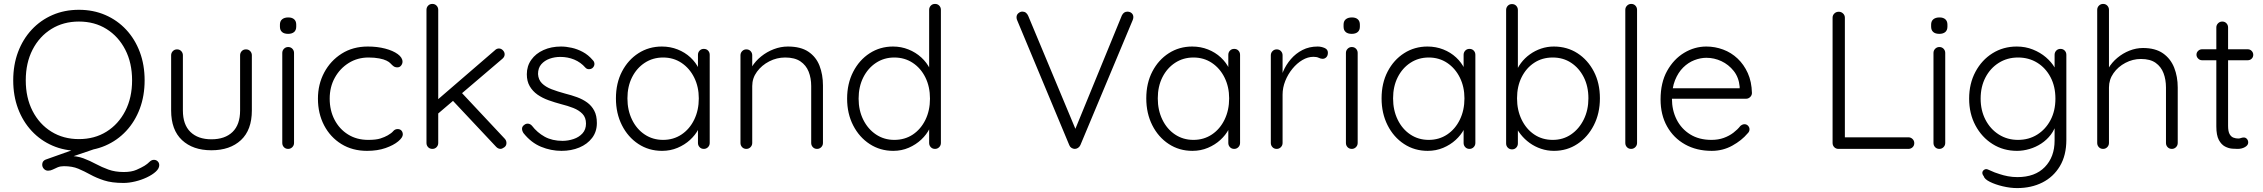

<svg xmlns="http://www.w3.org/2000/svg" viewBox="-20 -760 11553 980"><path d="M765.8 55.8Q777 55.8 784.9 63.5Q792.8 71.2 792.8 83Q792.8 100 775.2 116Q757.8 132 729.5 145.4Q701.2 158.8 669.8 166.2Q638.2 173.8 610.2 173.8Q550.5 173.8 510.9 160.8Q471.2 147.8 440.9 131Q410.5 114.2 379.8 101.2Q349 88.2 306.2 88.2Q288 88.2 274.2 94Q260.5 99.8 249.2 105.5Q238 111.2 225.2 111.2Q213 111.2 204.2 102Q195.5 92.8 195.5 80.5Q195.5 61.8 212.5 54.8L385 -6.5L476.5 -4L317.8 50L331.2 35.8Q373 35.8 405.9 48.1Q438.8 60.5 469.1 76.9Q499.5 93.2 533.6 105.6Q567.8 118 612 118Q651 118 676.6 106.8Q702.2 95.5 717.8 86Q732.5 76.8 743 66.2Q753.5 55.8 765.8 55.8ZM718.2 -350Q718.2 -271.2 693.6 -205.5Q669 -139.8 623.9 -91.4Q578.8 -43 517.4 -16.5Q456 10 382.8 10Q309.5 10 248.2 -16.5Q187 -43 141.9 -91.4Q96.8 -139.8 72.1 -205.5Q47.5 -271.2 47.5 -350Q47.5 -428.8 72.1 -494.5Q96.8 -560.2 141.9 -608.6Q187 -657 248.2 -683.5Q309.5 -710 382.8 -710Q456 -710 517.4 -683.5Q578.8 -657 623.9 -608.6Q669 -560.2 693.6 -494.5Q718.2 -428.8 718.2 -350ZM654.2 -350Q654.2 -438.8 619.4 -506.4Q584.5 -574 523.6 -612Q462.8 -650 382.8 -650Q303.5 -650 242.2 -612Q181 -574 146.2 -506.5Q111.5 -439 111.5 -350Q111.5 -261.2 146.2 -193.6Q181 -126 242.2 -88Q303.5 -50 382.8 -50Q462.8 -50 523.6 -88Q584.5 -126 619.4 -193.6Q654.2 -261.2 654.2 -350Z M1235.5 -508Q1248.8 -508 1257.1 -499.1Q1265.5 -490.2 1265.5 -477.8V-196Q1265.5 -96.8 1209.9 -44.9Q1154.2 7 1059 7Q964.5 7 909 -44.9Q853.5 -96.8 853.5 -196V-477.8Q853.5 -490.2 862.2 -499.1Q871 -508 883.5 -508Q896.8 -508 905.1 -499.1Q913.5 -490.2 913.5 -477.8V-196Q913.5 -123.8 952.1 -86.4Q990.8 -49 1059 -49Q1128.2 -49 1166.9 -86.4Q1205.5 -123.8 1205.5 -196V-477.8Q1205.5 -490.2 1213.9 -499.1Q1222.2 -508 1235.5 -508Z M1480.8 -489.8V-30.2Q1480.8 -17.8 1472 -8.9Q1463.2 0 1450.8 0Q1437.5 0 1429.1 -8.9Q1420.8 -17.8 1420.8 -30.2V-489.8Q1420.8 -502.2 1429.5 -511.1Q1438.2 -520 1450.8 -520Q1464 -520 1472.4 -511.1Q1480.8 -502.2 1480.8 -489.8ZM1450.5 -587.2Q1430 -587.2 1419.4 -596.8Q1408.8 -606.2 1408.8 -623.8V-634.5Q1408.8 -652.2 1420.1 -661.6Q1431.5 -671 1451.5 -671Q1470.8 -671 1481.4 -661.5Q1492 -652 1492 -634.5V-623.8Q1492 -606 1481.1 -596.6Q1470.2 -587.2 1450.5 -587.2Z M1857.5 -522.5Q1905.5 -522.5 1945.8 -512Q1986 -501.5 2010.2 -483.8Q2034.5 -466 2034.5 -445Q2034.5 -434.8 2027.4 -425.5Q2020.2 -416.2 2008.5 -416.2Q1996.2 -416.2 1988.8 -421.9Q1981.2 -427.5 1974 -435.6Q1966.8 -443.8 1952.8 -450.5Q1939.8 -457.2 1915.5 -461.9Q1891.2 -466.5 1861 -466.5Q1804.8 -466.5 1759.9 -438.5Q1715 -410.5 1688.9 -363.2Q1662.8 -316 1662.8 -256.5Q1662.8 -196.5 1687.5 -148.9Q1712.2 -101.2 1756.5 -73.6Q1800.8 -46 1859.2 -46Q1899.2 -46 1921.4 -53.1Q1943.5 -60.2 1959.2 -69.2Q1978.5 -80.2 1987.2 -90.8Q1996 -101.2 2009.8 -101.2Q2022.2 -101.2 2029.1 -93.4Q2036 -85.5 2036 -73.5Q2036 -58.2 2012.5 -38.5Q1989 -18.8 1948 -4.4Q1907 10 1853.2 10Q1778.8 10 1722.2 -25Q1665.8 -60 1634.2 -120.4Q1602.8 -180.8 1602.8 -256.5Q1602.8 -329.5 1634.8 -389.8Q1666.8 -450 1724 -486.2Q1781.2 -522.5 1857.5 -522.5Z M2186.8 0Q2173.5 0 2165.1 -8.9Q2156.8 -17.8 2156.8 -30.2V-709.8Q2156.8 -722.2 2165.1 -731.1Q2173.5 -740 2186.8 -740Q2200 -740 2208.4 -731.1Q2216.8 -722.2 2216.8 -709.8V-30.2Q2216.8 -17.8 2208.4 -8.9Q2200 0 2186.8 0ZM2526.5 -512.5Q2538.2 -512.5 2547 -503.2Q2555.8 -494 2555.8 -482.8Q2555.8 -470 2544.5 -460.2L2209 -174.2L2206.2 -244.8L2505.8 -503.2Q2515 -512.5 2526.5 -512.5ZM2534.8 -0.2Q2522.2 -0.2 2512.5 -10.5L2284.8 -253L2330 -293.5L2555.8 -52.5Q2565 -43 2565 -30Q2565 -16 2553.9 -8.1Q2542.8 -0.2 2534.8 -0.2Z M2651.8 -80.8Q2644 -93.2 2644.6 -104.4Q2645.2 -115.5 2656.8 -123.2Q2664.5 -129.5 2675.4 -128.8Q2686.2 -128 2695 -118.5Q2721.8 -83.5 2760.1 -62.2Q2798.5 -41 2851.8 -41Q2880.2 -41.2 2907.6 -50.4Q2935 -59.5 2953 -79.1Q2971 -98.8 2971 -129.2Q2971 -160.2 2953 -178.9Q2935 -197.5 2906.4 -208.8Q2877.8 -220 2845.5 -228Q2811.5 -237 2779.8 -248.4Q2748 -259.8 2723.2 -277.2Q2698.5 -294.8 2683.8 -320Q2669 -345.2 2669 -381Q2669 -422.8 2691.8 -454.8Q2714.5 -486.8 2754.1 -504.6Q2793.8 -522.5 2843.5 -522.5Q2869.2 -522.5 2898 -516.1Q2926.8 -509.8 2954.8 -494.8Q2982.8 -479.8 3005.2 -453.5Q3014 -445.2 3014.1 -433.6Q3014.2 -422 3003.8 -412.5Q2995.5 -406.5 2985.2 -406.9Q2975 -407.2 2968 -414.8Q2944.2 -442 2911.2 -455.8Q2878.2 -469.5 2839.8 -469.5Q2811.2 -469.5 2785.5 -460.4Q2759.8 -451.2 2743 -432.2Q2726.2 -413.2 2726.2 -382.2Q2727.8 -353.2 2746.1 -334.9Q2764.5 -316.5 2795.2 -304.6Q2826 -292.8 2864 -282.5Q2896.2 -274.5 2925.4 -263.9Q2954.5 -253.2 2977.1 -236.8Q2999.8 -220.2 3013.1 -195.1Q3026.5 -170 3026.5 -132Q3026.5 -87.8 3002.1 -55.9Q2977.8 -24 2936.9 -7Q2896 10 2846 10Q2792.2 10 2741.5 -10.9Q2690.8 -31.8 2651.8 -80.8Z M3572.5 -510.5Q3585.8 -510.5 3594.1 -501.8Q3602.5 -493 3602.5 -480.2V-30.2Q3602.5 -17.8 3593.8 -8.9Q3585 0 3572.5 0Q3559.2 0 3550.9 -8.9Q3542.5 -17.8 3542.5 -30.2V-149L3560 -156.5Q3560 -129.2 3544.5 -99.9Q3529 -70.5 3502 -45.8Q3475 -21 3438.4 -5.5Q3401.8 10 3359.2 10Q3291.8 10 3238.4 -25.1Q3185 -60.2 3154.4 -120.9Q3123.8 -181.5 3123.8 -258Q3123.8 -335.5 3154.8 -395Q3185.8 -454.5 3238.9 -488.5Q3292 -522.5 3358.2 -522.5Q3401.2 -522.5 3438.8 -507.6Q3476.2 -492.8 3504.2 -466.8Q3532.2 -440.8 3547.9 -407.5Q3563.5 -374.2 3563.5 -337.8L3542.5 -353.2V-480.2Q3542.5 -492.8 3550.9 -501.6Q3559.2 -510.5 3572.5 -510.5ZM3364.5 -46Q3417.5 -46 3458.8 -73.6Q3500 -101.2 3523.4 -149.4Q3546.8 -197.5 3546.8 -258Q3546.8 -316.5 3523.4 -363.9Q3500 -411.2 3458.8 -438.9Q3417.5 -466.5 3364.5 -466.5Q3312.5 -466.5 3271.2 -439.6Q3230 -412.8 3206.2 -365.8Q3182.5 -318.8 3182.5 -258Q3182.5 -197.5 3205.9 -149.4Q3229.2 -101.2 3270.5 -73.6Q3311.8 -46 3364.5 -46Z M4001.2 -522.5Q4067 -522.5 4106.2 -496Q4145.5 -469.5 4163 -424.4Q4180.5 -379.2 4180.5 -323.8V-30.2Q4180.5 -17.8 4171.8 -8.9Q4163 0 4150.5 0Q4137.2 0 4128.9 -8.9Q4120.5 -17.8 4120.5 -30.2V-320.8Q4120.5 -361.2 4107.5 -394.1Q4094.5 -427 4065.4 -446.8Q4036.2 -466.5 3987.8 -466.5Q3944.8 -466.5 3906.4 -446.8Q3868 -427 3843.8 -394.1Q3819.5 -361.2 3819.5 -320.8V-30.2Q3819.5 -17.8 3810.8 -8.9Q3802 0 3789.5 0Q3776.2 0 3767.9 -8.9Q3759.5 -17.8 3759.5 -30.2V-477.8Q3759.5 -490.2 3768.2 -499.1Q3777 -508 3789.5 -508Q3802.8 -508 3811.1 -499.1Q3819.5 -490.2 3819.5 -477.8V-393.5L3797 -358.2Q3799.2 -389.5 3817.8 -419.1Q3836.2 -448.8 3865.2 -472.1Q3894.2 -495.5 3929.6 -509Q3965 -522.5 4001.2 -522.5Z M4752.5 -740Q4765.8 -740 4774.1 -731.2Q4782.5 -722.5 4782.5 -709.8V-30.2Q4782.5 -17.8 4773.8 -8.9Q4765 0 4752.5 0Q4739.2 0 4730.9 -8.9Q4722.5 -17.8 4722.5 -30.2V-149L4740 -163.2Q4740 -134.5 4724.9 -104Q4709.8 -73.5 4682.4 -47.6Q4655 -21.8 4618.4 -5.9Q4581.8 10 4539.2 10Q4472.5 10 4419.1 -24.8Q4365.8 -59.5 4334.8 -119.8Q4303.8 -180 4303.8 -256.5Q4303.8 -333.2 4334.8 -393.5Q4365.8 -453.8 4418.9 -488.1Q4472 -522.5 4538.2 -522.5Q4579.8 -522.5 4616.9 -507.6Q4654 -492.8 4682.4 -466.8Q4710.8 -440.8 4727.1 -407.5Q4743.5 -374.2 4743.5 -337.8L4722.5 -353.2V-709.8Q4722.5 -722.2 4730.9 -731.1Q4739.2 -740 4752.5 -740ZM4544.5 -46Q4598.2 -46 4639.1 -73.2Q4680 -100.5 4703.4 -148.2Q4726.8 -196 4726.8 -256.5Q4726.8 -317.2 4703.4 -364.6Q4680 -412 4638.8 -439.2Q4597.5 -466.5 4544.5 -466.5Q4492.5 -466.5 4451.2 -439.2Q4410 -412 4386.2 -364.6Q4362.5 -317.2 4362.5 -256.5Q4362.5 -196.8 4386.2 -149Q4410 -101.2 4451.2 -73.6Q4492.5 -46 4544.5 -46Z M5734.2 -700.5Q5748 -700.5 5756.4 -692.6Q5764.8 -684.8 5764.8 -672.5Q5764.8 -666.2 5761.8 -658.2L5494.5 -19.5Q5490 -10 5482.1 -5Q5474.2 0 5465.5 0Q5457 -0.2 5449.1 -5.2Q5441.2 -10.2 5437.8 -19.2L5172 -656.2Q5170.5 -659.2 5169.5 -663.1Q5168.5 -667 5168.5 -671.5Q5168.5 -684.8 5178.2 -692.8Q5188 -700.8 5198 -700.8Q5218.8 -700.8 5228.2 -679L5478 -80.8L5460.2 -81.2L5706.2 -681.2Q5715.8 -700.5 5734.2 -700.5Z M6279.5 -510.5Q6292.8 -510.5 6301.1 -501.8Q6309.5 -493 6309.5 -480.2V-30.2Q6309.5 -17.8 6300.8 -8.9Q6292 0 6279.5 0Q6266.2 0 6257.9 -8.9Q6249.5 -17.8 6249.5 -30.2V-149L6267 -156.5Q6267 -129.2 6251.5 -99.9Q6236 -70.5 6209 -45.8Q6182 -21 6145.4 -5.5Q6108.8 10 6066.2 10Q5998.8 10 5945.4 -25.1Q5892 -60.2 5861.4 -120.9Q5830.8 -181.5 5830.8 -258Q5830.8 -335.5 5861.8 -395Q5892.8 -454.5 5945.9 -488.5Q5999 -522.5 6065.2 -522.5Q6108.2 -522.5 6145.8 -507.6Q6183.2 -492.8 6211.2 -466.8Q6239.2 -440.8 6254.9 -407.5Q6270.5 -374.2 6270.5 -337.8L6249.5 -353.2V-480.2Q6249.5 -492.8 6257.9 -501.6Q6266.2 -510.5 6279.5 -510.5ZM6071.5 -46Q6124.5 -46 6165.8 -73.6Q6207 -101.2 6230.4 -149.4Q6253.8 -197.5 6253.8 -258Q6253.8 -316.5 6230.4 -363.9Q6207 -411.2 6165.8 -438.9Q6124.5 -466.5 6071.5 -466.5Q6019.5 -466.5 5978.2 -439.6Q5937 -412.8 5913.2 -365.8Q5889.5 -318.8 5889.5 -258Q5889.5 -197.5 5912.9 -149.4Q5936.2 -101.2 5977.5 -73.6Q6018.8 -46 6071.5 -46Z M6496.5 0Q6483.2 0 6474.9 -8.9Q6466.5 -17.8 6466.5 -30.2V-477.8Q6466.5 -490.2 6475.2 -499.1Q6484 -508 6496.5 -508Q6509.8 -508 6518.1 -499.1Q6526.5 -490.2 6526.5 -477.8V-327.5L6512 -324.8Q6514.8 -360 6529.2 -394.6Q6543.8 -429.2 6568.8 -458.2Q6593.8 -487.2 6628.1 -504.9Q6662.5 -522.5 6705.5 -522.5Q6723.5 -522.5 6740.6 -515.2Q6757.8 -508 6757.8 -491Q6757.8 -476 6749.8 -467.9Q6741.8 -459.8 6730.8 -459.8Q6721.5 -459.8 6711.2 -464.9Q6701 -470 6684 -470Q6655.5 -470 6627.6 -453.6Q6599.8 -437.2 6576.8 -409.1Q6553.8 -381 6540.1 -346.6Q6526.5 -312.2 6526.5 -277V-30.2Q6526.5 -17.8 6517.8 -8.9Q6509 0 6496.5 0Z M6909.8 -489.8V-30.2Q6909.8 -17.8 6901 -8.9Q6892.2 0 6879.8 0Q6866.5 0 6858.1 -8.9Q6849.8 -17.8 6849.8 -30.2V-489.8Q6849.8 -502.2 6858.5 -511.1Q6867.2 -520 6879.8 -520Q6893 -520 6901.4 -511.1Q6909.8 -502.2 6909.8 -489.8ZM6879.5 -587.2Q6859 -587.2 6848.4 -596.8Q6837.8 -606.2 6837.8 -623.8V-634.5Q6837.8 -652.2 6849.1 -661.6Q6860.5 -671 6880.5 -671Q6899.8 -671 6910.4 -661.5Q6921 -652 6921 -634.5V-623.8Q6921 -606 6910.1 -596.6Q6899.2 -587.2 6879.5 -587.2Z M7480.5 -510.5Q7493.8 -510.5 7502.1 -501.8Q7510.5 -493 7510.5 -480.2V-30.2Q7510.5 -17.8 7501.8 -8.9Q7493 0 7480.5 0Q7467.2 0 7458.9 -8.9Q7450.5 -17.8 7450.5 -30.2V-149L7468 -156.5Q7468 -129.2 7452.5 -99.9Q7437 -70.5 7410 -45.8Q7383 -21 7346.4 -5.5Q7309.8 10 7267.2 10Q7199.8 10 7146.4 -25.1Q7093 -60.2 7062.4 -120.9Q7031.8 -181.5 7031.8 -258Q7031.8 -335.5 7062.8 -395Q7093.8 -454.5 7146.9 -488.5Q7200 -522.5 7266.2 -522.5Q7309.2 -522.5 7346.8 -507.6Q7384.2 -492.8 7412.2 -466.8Q7440.2 -440.8 7455.9 -407.5Q7471.5 -374.2 7471.5 -337.8L7450.5 -353.2V-480.2Q7450.5 -492.8 7458.9 -501.6Q7467.2 -510.5 7480.5 -510.5ZM7272.5 -46Q7325.5 -46 7366.8 -73.6Q7408 -101.2 7431.4 -149.4Q7454.8 -197.5 7454.8 -258Q7454.8 -316.5 7431.4 -363.9Q7408 -411.2 7366.8 -438.9Q7325.5 -466.5 7272.5 -466.5Q7220.5 -466.5 7179.2 -439.6Q7138 -412.8 7114.2 -365.8Q7090.5 -318.8 7090.5 -258Q7090.5 -197.5 7113.9 -149.4Q7137.2 -101.2 7178.5 -73.6Q7219.8 -46 7272.5 -46Z M7910.8 -522.5Q7978.5 -522.5 8031.4 -488.5Q8084.2 -454.5 8115.2 -395.1Q8146.2 -335.8 8146.2 -258.2Q8146.2 -181.5 8115.2 -120.9Q8084.2 -60.2 8031.2 -25.1Q7978.2 10 7911.8 10Q7877 10 7845.4 -0.8Q7813.8 -11.5 7787.6 -30.4Q7761.5 -49.2 7741.8 -74.2Q7722 -99.2 7710 -127.5L7727.5 -141.2V-27.8Q7727.5 -15.2 7719.1 -6.4Q7710.8 2.5 7697.5 2.5Q7685 2.5 7676.2 -6.2Q7667.5 -15 7667.5 -27.8V-709Q7667.5 -721.5 7675.9 -730.4Q7684.2 -739.2 7697.5 -739.2Q7710.8 -739.2 7719.1 -730.4Q7727.5 -721.5 7727.5 -709V-374L7713.5 -381.5Q7724 -412.5 7743.2 -438.1Q7762.5 -463.8 7788.8 -482.6Q7815 -501.5 7846.1 -512Q7877.2 -522.5 7910.8 -522.5ZM7905.5 -466.5Q7851.8 -466.5 7810.9 -439.6Q7770 -412.8 7746.6 -365.9Q7723.2 -319 7723.2 -258.2Q7723.2 -197.8 7746.6 -149.5Q7770 -101.2 7810.9 -73.6Q7851.8 -46 7905.5 -46Q7958.5 -46 7999.2 -74Q8040 -102 8063.8 -150.2Q8087.5 -198.5 8087.5 -258.2Q8087.5 -319 8063.8 -365.9Q8040 -412.8 7999.2 -439.6Q7958.5 -466.5 7905.5 -466.5Z M8335.8 -709.8V-30.2Q8335.8 -17.8 8326.9 -8.9Q8318 0 8305.5 0Q8292.5 0 8284.1 -8.9Q8275.8 -17.8 8275.8 -30.2V-709.8Q8275.8 -722.2 8284.6 -731.1Q8293.5 -740 8306 -740Q8319.2 -740 8327.5 -731.1Q8335.8 -722.2 8335.8 -709.8Z M8717 10Q8639.5 10 8580.8 -22.9Q8522 -55.8 8488.9 -114.9Q8455.8 -174 8455.8 -252.5Q8455.8 -338 8489.2 -398.1Q8522.8 -458.2 8576.1 -490.4Q8629.5 -522.5 8689.5 -522.5Q8733.8 -522.5 8775.1 -507.1Q8816.5 -491.8 8848.9 -461.2Q8881.2 -430.8 8901 -386.9Q8920.8 -343 8922.2 -285.2Q8922 -273.2 8913 -264.6Q8904 -256 8892 -256H8490.5L8478.5 -309.5H8872.5L8859.5 -297.8V-318Q8855.2 -365 8829.2 -397.8Q8803.2 -430.5 8766.4 -447.8Q8729.5 -465 8689.5 -465Q8659.5 -465 8628.2 -452.9Q8597 -440.8 8571.2 -415.4Q8545.5 -390 8529.6 -350.5Q8513.8 -311 8513.8 -256.8Q8513.8 -197.5 8537.8 -149.9Q8561.8 -102.2 8607 -74.1Q8652.2 -46 8715.5 -46Q8750.2 -46 8778.2 -56.1Q8806.2 -66.2 8827.6 -82.6Q8849 -99 8863 -117Q8873.5 -126 8884.2 -126Q8895 -126 8902.4 -118.1Q8909.8 -110.2 8909.8 -100Q8909.8 -88 8899.8 -78.8Q8870 -43.2 8821.9 -16.6Q8773.8 10 8717 10Z M9377.5 -59.2H9720.5Q9733 -59.2 9741.9 -50.6Q9750.8 -42 9750.8 -29.5Q9750.8 -16.5 9741.9 -8.2Q9733 0 9720.5 0H9364Q9350.8 0 9342.2 -8.9Q9333.8 -17.8 9333.8 -30.2V-669.8Q9333.8 -682.2 9342.8 -691.1Q9351.8 -700 9365.5 -700Q9378.2 -700 9387.4 -691.1Q9396.5 -682.2 9396.5 -669.8V-41.5Z M9908.8 -489.8V-30.2Q9908.8 -17.8 9900 -8.9Q9891.2 0 9878.8 0Q9865.5 0 9857.1 -8.9Q9848.8 -17.8 9848.8 -30.2V-489.8Q9848.8 -502.2 9857.5 -511.1Q9866.2 -520 9878.8 -520Q9892 -520 9900.4 -511.1Q9908.8 -502.2 9908.8 -489.8ZM9878.5 -587.2Q9858 -587.2 9847.4 -596.8Q9836.8 -606.2 9836.8 -623.8V-634.5Q9836.8 -652.2 9848.1 -661.6Q9859.5 -671 9879.5 -671Q9898.8 -671 9909.4 -661.5Q9920 -652 9920 -634.5V-623.8Q9920 -606 9909.1 -596.6Q9898.2 -587.2 9878.5 -587.2Z M10274 -522.5Q10318.2 -522.5 10356.2 -507.2Q10394.2 -492 10422.8 -467.5Q10451.2 -443 10467.2 -415.4Q10483.2 -387.8 10483.2 -362.5L10467 -387V-480.2Q10467 -492.8 10475.4 -501.6Q10483.8 -510.5 10497 -510.5Q10510.2 -510.5 10518.6 -501.8Q10527 -493 10527 -480.2V-46.5Q10527 33 10494 88.1Q10461 143.2 10404.5 171.6Q10348 200 10275.8 200Q10240.8 200 10202.4 190.9Q10164 181.8 10136.5 168Q10109 154.2 10105.2 139.2Q10097.8 130 10098.2 121.4Q10098.8 112.8 10106.5 107.2Q10116.2 100 10127.6 105.6Q10139 111.2 10161 120Q10170.2 123 10187.6 129Q10205 135 10228.4 139.5Q10251.8 144 10277.2 144Q10367.2 144 10417.1 92.6Q10467 41.2 10467 -42.5V-138.5L10477.5 -135.5Q10468.5 -100 10447.9 -72.9Q10427.2 -45.8 10399.2 -27.4Q10371.2 -9 10338.9 0.5Q10306.5 10 10275 10Q10205.5 10 10150.4 -24.8Q10095.2 -59.5 10063 -119.8Q10030.8 -180 10030.8 -256.5Q10030.8 -333.2 10063 -393.5Q10095.2 -453.8 10150.1 -488.1Q10205 -522.5 10274 -522.5ZM10280.2 -466.5Q10225.5 -466.5 10182.1 -439.2Q10138.8 -412 10114.1 -364.6Q10089.5 -317.2 10089.5 -256.5Q10089.5 -196.8 10114.1 -149Q10138.8 -101.2 10182.1 -73.6Q10225.5 -46 10280.2 -46Q10335.2 -46 10378.2 -72.9Q10421.2 -99.8 10446.2 -147.1Q10471.2 -194.5 10471.2 -256.5Q10471.2 -318.8 10446.2 -366.1Q10421.2 -413.5 10378.2 -440Q10335.2 -466.5 10280.2 -466.5Z M10918.2 -515Q10981.2 -515 11020.2 -487.8Q11059.2 -460.5 11077.4 -414.6Q11095.5 -368.8 11095.5 -313.2V-30.2Q11095.5 -17.8 11086.8 -8.9Q11078 0 11065.5 0Q11052.2 0 11043.9 -8.9Q11035.5 -17.8 11035.5 -30.2V-313.2Q11035.5 -353.8 11023 -386.6Q11010.5 -419.5 10982.8 -439.2Q10955 -459 10907.8 -459Q10866 -459 10828.5 -439.2Q10791 -419.5 10767.8 -386.6Q10744.5 -353.8 10744.5 -313.2V-30.2Q10744.5 -17.8 10735.8 -8.9Q10727 0 10714.5 0Q10701.2 0 10692.9 -8.9Q10684.5 -17.8 10684.5 -30.2V-709.8Q10684.5 -722.2 10693.2 -731.1Q10702 -740 10714.5 -740Q10727.8 -740 10736.1 -731.1Q10744.5 -722.2 10744.5 -709.8V-386L10722 -350.8Q10724.2 -382 10741.8 -411.6Q10759.2 -441.2 10787.1 -464.6Q10815 -488 10849 -501.5Q10883 -515 10918.2 -515Z M11219.5 -508.5H11452.8Q11464.8 -508.5 11472.9 -500Q11481 -491.5 11481 -480.2Q11481 -468.5 11472.9 -460.5Q11464.8 -452.5 11452.8 -452.5H11219.5Q11208.2 -452.5 11199.8 -461Q11191.2 -469.5 11191.2 -480.8Q11191.2 -492.5 11199.8 -500.5Q11208.2 -508.5 11219.5 -508.5ZM11322.8 -650Q11336 -650 11344.2 -641.1Q11352.5 -632.2 11352.5 -619.8V-117.8Q11352.5 -89.5 11360.2 -75.6Q11368 -61.8 11380.1 -57.4Q11392.2 -53 11404 -53Q11412.2 -53 11418.5 -55.6Q11424.8 -58.2 11433.2 -58.2Q11442 -58.2 11448.6 -50.9Q11455.2 -43.5 11455.2 -32.5Q11455.2 -18.8 11439 -9.4Q11422.8 0 11401.2 0Q11391.5 0 11373.5 -1.2Q11355.5 -2.5 11336.8 -12.2Q11318 -22 11305.2 -45.9Q11292.5 -69.8 11292.5 -115V-619.8Q11292.5 -632.2 11301.4 -641.1Q11310.2 -650 11322.8 -650Z"/></svg>

Font: Quicksand Variable Light
Style: Regular
Weight: 300
Designer: Andrew Paglinawan
Foundry: Andrew Paglinawan
Version: Version 3.004